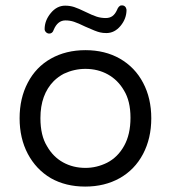

<svg xmlns="http://www.w3.org/2000/svg" viewBox="-20 -688 634 712"><path d="M296.9 -65.4Q251 -65.4 213.9 -85.9Q176.8 -106.4 154.3 -146Q129.9 -185.5 129.9 -250Q129.9 -337.4 179.7 -387.7Q196.3 -403.8 216.8 -414.6Q255.4 -432.6 296.9 -432.6Q342.8 -432.6 379.9 -412.1Q417 -391.6 439.5 -353Q463.9 -313.5 463.9 -251.5Q463.9 -189.5 440.4 -147.5Q417 -105 377 -84.5Q338.4 -65.4 296.9 -65.4ZM510.7 -380.9Q480.5 -438.5 424.3 -470.7Q369.1 -502 296.9 -502Q224.6 -502 168.9 -470.7Q113.3 -439.5 83 -381.3Q52.7 -323.7 52.7 -249.5Q52.7 -175.3 83 -117.7Q113.8 -59.6 168.5 -27.3Q223.6 3.9 295.9 3.9Q368.2 3.9 423.8 -27.3Q479.5 -58.6 510.3 -116.7Q541 -174.8 541 -249.3Q541 -323.7 510.7 -380.9ZM162.6 -563.5Q174.8 -563.5 179.2 -577.6Q193.8 -612.3 222.7 -612.3Q239.3 -612.3 254.6 -607.2Q270 -602.1 295.9 -589.4Q336.9 -570.8 351.1 -567.9Q361.3 -565.4 374.5 -565.4Q404.8 -565.4 427 -592Q449.2 -618.7 449.2 -651.9Q448.2 -659.2 443.8 -663.6Q439.5 -668 432.6 -668Q428.2 -668 425.8 -667Q422.9 -665 420.9 -663.1Q417 -659.2 413.6 -650.4Q406.7 -635.3 396.7 -628.2Q386.7 -621.1 372.1 -621.1Q354.5 -621.1 338.6 -626.2Q322.8 -631.3 296.9 -644Q271 -656.7 255.1 -661.9Q239.3 -667 221.7 -667Q190.9 -667 168.2 -639.4Q145.5 -611.8 145.5 -580.1Q145.5 -573.7 150.6 -568.6Q155.8 -563.5 162.6 -563.5Z"/></svg>

Font: YuPearl-Light
Style: Light
Weight: 300
Designer: Max Yao
Foundry: Max-Everyday
Version: Version 1.011; ttfautohint (v1.8.3)